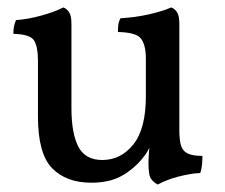

<svg xmlns="http://www.w3.org/2000/svg" viewBox="-20 -487 604 516"><path d="M225 4Q158 4 120 -35Q82 -74 82 -174V-325Q82 -360 72 -377.5Q62 -395 16 -396Q16 -407 17.5 -415.5Q19 -424 23 -433Q54 -435 90.5 -445Q127 -455 150 -467Q159 -464 165.5 -454.5Q172 -445 172 -423V-196Q172 -129 190.5 -93Q209 -57 255 -57Q305 -57 338.5 -99Q372 -141 372 -228V-330Q372 -365 359.5 -382.5Q347 -400 297 -401Q297 -412 298 -420.5Q299 -429 304 -438Q343 -440 380.5 -448.5Q418 -457 440 -467Q449 -464 455.5 -454.5Q462 -445 462 -423V-133L384 -96Q379 -83 370 -70.5Q361 -58 350 -47Q324 -21 295 -8.5Q266 4 225 4ZM404 9Q394 4 386.5 -5.5Q379 -15 379 -49Q379 -60 380.5 -80Q382 -100 389 -136H462Q462 -113 466 -97.5Q470 -82 483.5 -75Q497 -68 524 -68Q524 -58 523 -45.5Q522 -33 518 -22Q493 -21 460 -12.5Q427 -4 404 9Z"/></svg>

Font: Vollkorn
Style: Regular
Weight: 400
Designer: Friedrich Althausen
Foundry: Friedrich Althausen
Version: Version 5.001